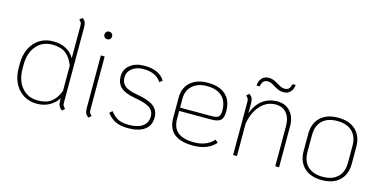

<svg xmlns="http://www.w3.org/2000/svg" viewBox="-71 -1078 2896 1457"><g transform="rotate(15 1377.5 -349.5)"><path d="M481 -8 462 10Q445 0 436.5 -15.5Q428 -31 428 -59Q428 -72 429 -79Q403 -37 359.5 -13.5Q316 10 263 10Q203 10 157 -18.5Q111 -47 85.5 -99Q60 -151 60 -219V-251Q60 -319 85.5 -371Q111 -423 157 -451.5Q203 -480 263 -480Q320 -480 363 -457.5Q406 -435 430 -392V-649Q430 -663 426 -671Q422 -679 409 -691L430 -709Q447 -698 453.5 -683Q460 -668 460 -643V-50Q460 -37 464 -28.5Q468 -20 481 -8ZM430 -136V-334Q409 -392 370 -423Q331 -454 263 -454Q185 -454 137.5 -398.5Q90 -343 90 -251V-219Q90 -127 137.5 -71.5Q185 -16 263 -16Q331 -16 370 -47Q409 -78 430 -136Z M623 -631Q623 -644 631.5 -652.5Q640 -661 653 -661Q666 -661 674.5 -652.5Q683 -644 683 -631Q683 -618 674.5 -609.5Q666 -601 653 -601Q640 -601 631.5 -609.5Q623 -618 623 -631ZM638 -56V-470H668V-50Q668 -37 672 -28.5Q676 -20 689 -8L670 10Q652 -1 645 -15.5Q638 -30 638 -56Z M812 -66 833 -85Q864 -46 895.5 -31Q927 -16 979 -16Q1049 -16 1086.5 -43.5Q1124 -71 1124 -121Q1124 -165 1088.5 -188.5Q1053 -212 963 -227Q891 -240 857.5 -271Q824 -302 824 -357Q824 -412 867 -446Q910 -480 979 -480Q1097 -480 1141 -406L1119 -389Q1076 -454 979 -454Q924 -454 889 -426.5Q854 -399 854 -355Q854 -313 883 -289.5Q912 -266 979 -255Q1073 -239 1113.5 -207.5Q1154 -176 1154 -119Q1154 -57 1108.5 -23.5Q1063 10 979 10Q921 10 881.5 -8Q842 -26 812 -66Z M1645 -78 1666 -59Q1605 10 1491 10Q1390 10 1340.5 -31Q1291 -72 1291 -156V-314Q1291 -391 1341 -435.5Q1391 -480 1477 -480Q1570 -480 1618.5 -435Q1667 -390 1667 -304Q1667 -255 1646.5 -236Q1626 -217 1572 -217H1321V-156Q1321 -85 1363 -50.5Q1405 -16 1491 -16Q1589 -16 1645 -78ZM1321 -314V-243H1572Q1610 -243 1623.5 -256Q1637 -269 1637 -304Q1637 -377 1595.5 -415.5Q1554 -454 1477 -454Q1406 -454 1363.5 -416Q1321 -378 1321 -314Z M2164 -322V0H2134V-312Q2134 -380 2103 -417Q2072 -454 2016 -454Q1948 -454 1898 -399.5Q1848 -345 1833 -255V0H1803V-420Q1803 -434 1799 -442Q1795 -450 1782 -462L1801 -480Q1819 -469 1826 -454.5Q1833 -440 1833 -414V-336Q1858 -406 1907 -443Q1956 -480 2024 -480Q2088 -480 2126 -437Q2164 -394 2164 -322ZM1915 -636Q1936 -636 1953 -629Q1970 -622 1992 -609Q2025 -587 2047 -587Q2072 -587 2082.5 -598.5Q2093 -610 2100 -636H2124Q2121 -603 2102 -581Q2083 -559 2047 -559Q2026 -559 2009 -566Q1992 -573 1970 -586Q1937 -608 1915 -608Q1892 -608 1880.5 -596.5Q1869 -585 1862 -555H1838Q1840 -590 1859.5 -613Q1879 -636 1915 -636Z M2312 -169V-301Q2312 -385 2362 -432.5Q2412 -480 2501 -480Q2590 -480 2640 -432.5Q2690 -385 2690 -301V-169Q2690 -85 2640 -37.5Q2590 10 2501 10Q2412 10 2362 -37.5Q2312 -85 2312 -169ZM2660 -169V-301Q2660 -374 2618.5 -414Q2577 -454 2501 -454Q2425 -454 2383.5 -414Q2342 -374 2342 -301V-169Q2342 -96 2383.5 -56Q2425 -16 2501 -16Q2577 -16 2618.5 -56Q2660 -96 2660 -169Z"/></g></svg>

Font: KoHo ExtraLight
Style: Regular
Weight: 275
Version: Version 1.000; ttfautohint (v1.6)